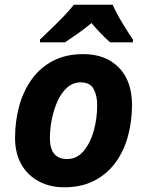

<svg xmlns="http://www.w3.org/2000/svg" viewBox="-20 -786 625 816"><path d="M253 10Q192 10 144.5 -15.5Q97 -41 70.5 -88Q44 -135 44 -200Q44 -272 62 -336.5Q80 -401 116 -450.5Q152 -500 206.5 -528Q261 -556 334 -556Q429 -556 485 -499Q541 -442 541 -340Q541 -271 524 -208Q507 -145 471.5 -96Q436 -47 381.5 -18.5Q327 10 253 10ZM265 -110Q306 -110 334.5 -143Q363 -176 378 -228.5Q393 -281 393 -340Q393 -381 377.5 -408.5Q362 -436 323 -436Q290 -436 265 -413.5Q240 -391 224 -355Q208 -319 200 -278Q192 -237 192 -200Q192 -110 265 -110ZM150 -606V-618Q170 -637 197 -663Q224 -689 250.5 -716.5Q277 -744 294 -766H459Q474 -731 499.5 -689Q525 -647 545 -618V-606H448Q431 -621 408.5 -644Q386 -667 369 -688Q340 -664 312.5 -644.5Q285 -625 256 -606Z"/></svg>

Font: Noto IKEA Latin
Style: Bold Italic
Weight: 700
Italic angle: -12°
Designer: Monotype Design Team
Foundry: Monotype Imaging Inc.
Version: Version 1.0